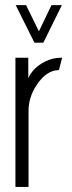

<svg xmlns="http://www.w3.org/2000/svg" viewBox="-20 -739 284 759"><path d="M42 -718.8H83L133.8 -615.2L183.6 -718.8H224.6L151.4 -570.3H116.2ZM41 0V-510.7H91.8V-430.7Q111.3 -471.7 157.2 -495.1Q187.5 -510.7 219.7 -510.7H225.6L212.9 -461.9Q164.1 -461.9 125 -403.3Q92.8 -354.5 92.8 -300.8V0Z"/></svg>

Font: Post No Bills Jaffna
Style: Regular
Weight: 400
Designer: Kosala Senevirathne, Siva Puranthara, Lasantha Premarathna, Tharique Azeez
Foundry: Mooniak
Version: Version 1.220 ; ttfautohint (v1.6)